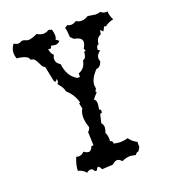

<svg xmlns="http://www.w3.org/2000/svg" viewBox="-113 -668 670 757"><g transform="rotate(-20 222.0 -289.5)"><path d="M187 4.9Q180.2 -9.3 175.3 -9.3Q170.4 -9.3 166 2.4H157.7Q152.8 -9.8 143.1 -9.8Q135.7 -9.8 126.5 -2.4Q115.7 -16.6 94.7 -22Q94.7 -44.9 107.4 -75.7L117.7 -74.2Q130.9 -74.2 141.1 -85.4Q152.3 -77.1 160.2 -77.1Q171.9 -77.1 178.2 -95.2H187L185.1 -151.9Q192.4 -157.7 195.3 -168.9Q186.5 -192.9 186.5 -212.9Q186.5 -232.4 195.3 -247.1L190.4 -270L195.3 -271.5Q187.5 -305.7 157.7 -332.5Q156.2 -348.6 136.2 -370.1Q141.6 -377 141.6 -383.3L138.7 -391.1Q135.7 -382.3 132.3 -382.3Q129.4 -382.3 126.5 -388.7L113.8 -450.2Q105.5 -454.1 101.6 -461.9Q97.7 -469.7 94 -477.3Q90.3 -484.9 85.2 -490.7Q80.1 -496.6 69.8 -496.6Q66.9 -516.6 19.5 -521Q15.1 -532.7 15.1 -543.9Q15.1 -562.5 27.8 -579.6Q38.6 -573.7 46.4 -573.7Q52.2 -573.7 56.2 -576.4Q60.1 -579.1 65.9 -579.1Q71.3 -579.1 76.7 -576.2Q82 -573.2 90.3 -573.2Q101.1 -573.2 126.5 -584.5Q140.6 -576.2 152.8 -576.2Q164.6 -576.2 175.8 -583.5L189 -580.1Q193.4 -564.5 193.4 -554.7Q193.4 -543.9 189 -538.1L201.7 -528.3Q193.4 -518.6 181.2 -518.6L163.1 -521.5Q163.1 -511.2 156.2 -511.2L148.9 -513.2Q151.4 -493.2 162.1 -484.4Q157.2 -475.1 157.2 -466.3Q157.2 -450.7 174.8 -440.4Q181.2 -386.7 218.3 -366.7H229L229.5 -381.8Q257.3 -390.6 263.2 -425.3Q276.4 -425.3 278.8 -454.6L285.6 -456.1L281.2 -467.3Q290.5 -481 290.5 -492.2Q290.5 -510.7 258.3 -516.1L245.6 -528.3Q244.6 -556.6 240.2 -568.8L252.4 -576.2Q258.8 -571.8 266.1 -571.8Q277.3 -571.8 289.6 -579.6Q299.3 -572.8 311 -572.8Q324.7 -572.8 339.8 -582L370.6 -577.1Q383.8 -577.1 392.1 -580.6Q401.4 -571.8 414.1 -571.8L419.9 -572.3Q419.9 -553.2 430.2 -535.6Q410.2 -532.2 392.6 -518.6L390.1 -522.5Q386.2 -522.5 377.4 -503.9L367.2 -513.7L363.3 -496.6Q343.3 -488.8 342.3 -462.4Q332 -462.4 331.5 -442.9L339.8 -438Q322.3 -425.3 322.3 -409.7L325.2 -396Q316.4 -374 300.3 -374Q271 -342.3 271 -316.4L272.9 -303.2L266.6 -291L271 -288.6L250 -264.2Q259.3 -260.7 259.3 -243.2L256.3 -219.7L262.7 -217.3V-205.1L254.4 -202.6L245.6 -166.5Q253.4 -158.7 253.4 -147Q253.4 -139.6 248 -124.5Q254.4 -113.8 254.4 -96.2L253.9 -87.9Q264.6 -87.9 264.6 -74.2L287.6 -70.8Q307.1 -70.8 323.2 -75.7Q333.5 -59.6 354.5 -48.8V-26.9L345.2 -12.2Q336.9 -12.2 331.5 -2.4L309.1 -6.3Q291 -6.3 272.9 2.4Q263.2 -8.8 253.9 -8.8Q244.1 -8.8 232.9 2.4Z"/></g></svg>

Font: Truetypewriter PolyglOTT
Style: Regular
Weight: 400
Designer: Sergey Beatoff a.k.a. Sam_T
Version: Version 3.76